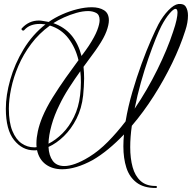

<svg xmlns="http://www.w3.org/2000/svg" viewBox="-20 -790 954 954"><path d="M753 144Q694 144 658.5 117Q623 90 608 43.5Q593 -3 593 -63Q593 -92 596 -122Q558 -82 518.5 -49.5Q479 -17 441 5Q399 28 360.5 39.5Q322 51 289 51Q240 51 207 26.5Q174 2 164 -44Q160 -43 156.5 -43Q153 -43 149 -43Q91 -43 50 -94Q9 -145 9 -250Q9 -317 31 -394.5Q53 -472 97 -545Q141 -618 206 -669Q203 -669 200 -669.5Q197 -670 194 -670Q190 -671 185 -671Q180 -671 175 -671Q154 -671 134.5 -664Q115 -657 100 -640Q98 -638 95 -638Q91 -638 88 -642Q85 -646 89 -650Q124 -688 173 -688Q178 -688 183 -687.5Q188 -687 193 -686L222 -681Q252 -702 289 -718.5Q326 -735 364.5 -744.5Q403 -754 436 -754Q473 -754 497 -739Q521 -724 521 -689Q521 -667 509 -634.5Q497 -602 468 -559Q457 -542 437.5 -516Q418 -490 395 -458Q398 -430 398 -400Q398 -380 396.5 -359Q395 -338 393 -315Q386 -251 360 -200Q334 -149 297.5 -113.5Q261 -78 221 -60Q223 -17 242 9Q261 35 300 35Q323 35 354 24Q385 13 424 -11Q471 -40 516 -85.5Q561 -131 604 -187Q616 -259 637.5 -332.5Q659 -406 683.5 -473Q708 -540 730.5 -591Q753 -642 767 -669Q789 -710 816.5 -738.5Q844 -767 866 -770Q893 -773 903.5 -756Q914 -739 914 -713Q914 -678 901 -639Q876 -560 835.5 -476.5Q795 -393 744 -313Q693 -233 635 -165Q631 -137 629 -110.5Q627 -84 627 -59Q627 -3 639 40.5Q651 84 678.5 109Q706 134 752 134Q760 134 760 139Q760 144 753 144ZM649 -250Q712 -343 762 -444.5Q812 -546 840 -632Q852 -667 857 -690.5Q862 -714 862 -727Q862 -746 852 -746Q842 -746 822 -722.5Q802 -699 782 -661Q771 -640 754 -598Q737 -556 717.5 -500Q698 -444 680 -380Q662 -316 649 -250ZM385 -512Q396 -526 405 -539Q414 -552 421 -562Q451 -608 463 -639.5Q475 -671 475 -690Q475 -717 457.5 -726Q440 -735 418 -735Q391 -735 359.5 -726Q328 -717 298 -703.5Q268 -690 245 -675Q300 -656 334.5 -615Q369 -574 385 -512ZM149 -58Q152 -58 155 -58Q158 -58 162 -59Q161 -64 161 -69Q161 -74 161 -79Q161 -105 168 -137.5Q175 -170 190 -207Q210 -255 241.5 -305.5Q273 -356 307 -404Q341 -452 370 -491Q355 -554 319.5 -600Q284 -646 228 -663Q174 -624 135 -572Q96 -520 71.5 -463Q47 -406 35.5 -350.5Q24 -295 24 -250Q24 -182 41.5 -139.5Q59 -97 87.5 -77.5Q116 -58 149 -58ZM221 -76Q257 -94 290.5 -127.5Q324 -161 347.5 -209Q371 -257 378 -317Q380 -334 381 -349.5Q382 -365 382 -381Q382 -411 379 -436Q351 -397 323 -353.5Q295 -310 275 -268Q250 -218 236 -167.5Q222 -117 221 -76Z"/></svg>

Font: Mea Culpa
Style: Regular
Weight: 400
Designer: Robert E. Leuschke
Foundry: Robert E. Leuschke
Version: Version 1.010; ttfautohint (v1.8.3)